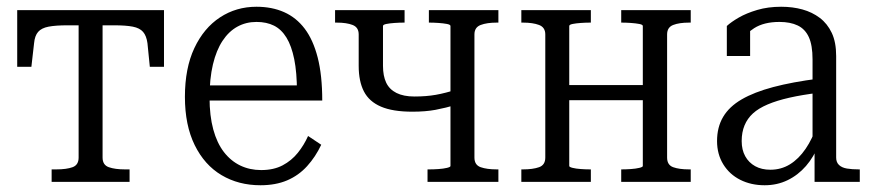

<svg xmlns="http://www.w3.org/2000/svg" viewBox="-20 -539 2587 569"><path d="M248 -464V-509H466V-341H424L417 -411Q414 -433 404 -444.5Q394 -456 373.5 -460Q353 -464 318 -464ZM249 -464H180Q145 -464 124 -460Q103 -456 93 -444.5Q83 -433 81 -411L73 -341H31V-509H249ZM284 -72Q284 -50 302.5 -43.5Q321 -37 350 -37H364V0H133V-37H147Q177 -37 195 -43.5Q213 -50 213 -72V-509H284Z M601 -250Q601 -196 612 -155.5Q623 -115 643.5 -88.5Q664 -62 692 -48.5Q720 -35 754 -35Q791 -35 817.5 -49Q844 -63 862.5 -86Q881 -109 893 -136L932 -110Q915 -74 890 -46.5Q865 -19 831 -4.5Q797 10 752 10Q687 10 636.5 -20Q586 -50 557 -109Q528 -168 528 -252Q528 -337 556 -396.5Q584 -456 632 -487.5Q680 -519 740 -519Q786 -519 822 -503Q858 -487 883 -454Q908 -421 921.5 -368.5Q935 -316 935 -241H584V-286H882L860 -267Q860 -324 852 -363.5Q844 -403 829 -427.5Q814 -452 792 -463Q770 -474 740 -474Q709 -474 683.5 -460Q658 -446 639.5 -418Q621 -390 611 -348Q601 -306 601 -250Z M1315 -47V-462Q1315 -466 1304.5 -468Q1294 -470 1279.5 -471Q1265 -472 1253 -472H1251V-509H1457V-472H1452Q1423 -472 1404.5 -465Q1386 -458 1386 -437V-72Q1386 -50 1404.5 -43.5Q1423 -37 1452 -37H1457V0H1247V-37H1253Q1265 -37 1279.5 -38Q1294 -39 1304.5 -41.5Q1315 -44 1315 -47ZM1043 -344V-437Q1043 -458 1025 -465Q1007 -472 978 -472H973V-509H1179V-472H1176Q1164 -472 1149.5 -471Q1135 -470 1125 -468Q1115 -466 1115 -462V-344Q1115 -314 1124.5 -294Q1134 -274 1155 -263.5Q1176 -253 1208 -253Q1243 -253 1271.5 -258Q1300 -263 1334 -274V-229Q1300 -219 1270.5 -213.5Q1241 -208 1202 -208Q1144 -208 1109 -223Q1074 -238 1058.5 -268Q1043 -298 1043 -344Z M1596 -72V-437Q1596 -458 1577.5 -465Q1559 -472 1530 -472H1525V-509H1731V-472H1728Q1716 -472 1701.5 -471Q1687 -470 1677 -468Q1667 -466 1667 -462V-47Q1667 -44 1677 -41.5Q1687 -39 1701.5 -38Q1716 -37 1728 -37H1731V0H1525V-37H1530Q1559 -37 1577.5 -43.5Q1596 -50 1596 -72ZM1885 -47V-462Q1885 -466 1874.5 -468Q1864 -470 1849.5 -471Q1835 -472 1823 -472H1821V-509H2027V-472H2022Q1993 -472 1975 -465Q1957 -458 1957 -437V-72Q1957 -50 1975 -43.5Q1993 -37 2022 -37H2027V0H1821V-37H1823Q1835 -37 1849.5 -38Q1864 -39 1874.5 -41.5Q1885 -44 1885 -47ZM1634 -242V-287H1924V-242Z M2406 -306V-264Q2357 -258 2319.5 -249.5Q2282 -241 2255 -229.5Q2228 -218 2211.5 -203Q2195 -188 2186.5 -167.5Q2178 -147 2178 -121Q2178 -95 2188.5 -76Q2199 -57 2218 -46.5Q2237 -36 2263 -36Q2295 -36 2321 -52Q2347 -68 2367.5 -98Q2388 -128 2401 -168L2407 -112Q2392 -74 2368.5 -47Q2345 -20 2314 -5Q2283 10 2246 10Q2206 10 2174 -6Q2142 -22 2123.5 -52Q2105 -82 2105 -121Q2105 -162 2123 -192.5Q2141 -223 2178 -244.5Q2215 -266 2271.5 -281Q2328 -296 2406 -306ZM2394 0V-108L2388 -109V-363Q2388 -405 2377 -429Q2366 -453 2344 -463.5Q2322 -474 2290 -474Q2244 -474 2215 -455.5Q2186 -437 2169 -410Q2167 -420 2169 -428.5Q2171 -437 2176 -444.5Q2181 -452 2187.5 -457Q2194 -462 2203 -465V-373H2134V-462Q2147 -474 2169.5 -487Q2192 -500 2224 -509.5Q2256 -519 2295 -519Q2329 -519 2358 -511Q2387 -503 2409.5 -486Q2432 -469 2445 -441.5Q2458 -414 2458 -373V-72Q2458 -58 2466.5 -50Q2475 -42 2490 -39.5Q2505 -37 2525 -37H2528V0Z"/></svg>

Font: Roboto Serif 28pt Condensed Light
Style: Regular
Weight: 300
Width: 3
Designer: Greg Gazdowicz
Foundry: Commercial Type
Version: Version 1.008